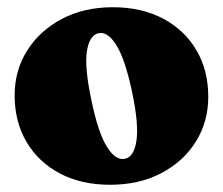

<svg xmlns="http://www.w3.org/2000/svg" viewBox="-20 -499 617 531"><path d="M292 -479Q371.5 -479 431 -447.5Q490.5 -416 523.2 -360.2Q556 -304.5 556 -231.5Q556 -162.5 521.8 -107.5Q487.5 -52.5 426.2 -20.2Q365 12 284.5 12Q205 12 145.8 -19.2Q86.5 -50.5 53.5 -106.2Q20.5 -162 20.5 -235.5Q20.5 -304 55 -359Q89.5 -414 150.8 -446.5Q212 -479 292 -479ZM326 -60Q351 -65.5 357.5 -111Q364 -156.5 345 -246Q326 -335.5 301.8 -374.2Q277.5 -413 251.5 -407Q227 -401 220.2 -356.5Q213.5 -312 233 -221Q251.5 -131.5 275.8 -92.8Q300 -54 326 -60Z"/></svg>

Font: Fraunces 72pt Soft Black
Style: Regular
Weight: 900
Version: Version 1.000;[b76b70a41]